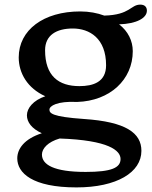

<svg xmlns="http://www.w3.org/2000/svg" viewBox="-20 -564 663 836"><path d="M97.2 -62C97.2 -32.2 118.2 -3.9 162.1 16.1C85 41 55.2 84.5 55.2 125.5C55.2 189 120.6 252 313 252C488.8 252 595.7 186.5 595.7 92.8C595.7 15.6 529.3 -33.7 345.7 -45.9C204.6 -55.7 195.3 -71.3 195.3 -86.9C195.3 -102.5 228.5 -124.5 315.9 -120.1C459 -124.5 558.1 -217.3 558.1 -341.3C558.1 -385.7 537.6 -428.2 498.5 -458C574.7 -460.4 619.6 -485.4 619.6 -517.6C619.6 -531.7 611.8 -543.9 590.8 -543.9C548.3 -543.9 547.4 -499 434.1 -496.1C403.8 -507.3 368.7 -514.2 329.1 -514.2C169.9 -514.2 61.5 -433.6 61.5 -314C61.5 -245.6 99.6 -179.7 177.2 -145C124.5 -127 97.2 -92.8 97.2 -62ZM325.7 -189C234.9 -189 176.3 -233.4 176.3 -345.2C176.3 -411.6 226.6 -439.9 296.9 -439.9C369.6 -439.9 441.9 -397.5 441.9 -279.8C441.9 -207 386.2 -189 325.7 -189ZM162.6 108.9C162.6 82.5 189 53.7 239.7 39.1C454.6 46.4 504.9 91.8 504.9 128.4C504.9 166.5 465.3 184.6 353 184.6C213.9 184.6 162.6 152.8 162.6 108.9Z"/></svg>

Font: Stoke
Style: Regular
Weight: 400
Designer: Nicole Fally
Foundry: Nicole Fally
Version: Version 1.002